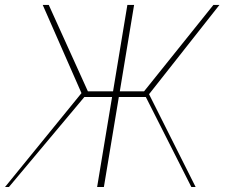

<svg xmlns="http://www.w3.org/2000/svg" viewBox="-40 -747 897 767"><path d="M495.7 -727.3 438.6 -382.1H535.5L812.5 -727.3H836.6L555.4 -370.7L741.5 0H724.4L542.6 -359.4H434.7L375 0H348L407.7 -359.4H296.9L-4.3 0H-19.9L285.5 -375L130.7 -727.3H154.8L311.1 -382.1H411.6L468.8 -727.3Z"/></svg>

Font: Inter Thin  BETA
Style: Italic
Weight: 100
Italic angle: -9.39999°
Designer: Rasmus Andersson
Foundry: rsms
Version: Version 3.011;git-f93a4a705